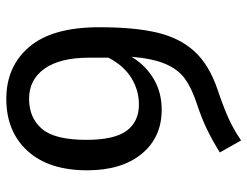

<svg xmlns="http://www.w3.org/2000/svg" viewBox="-110 -682 803 624"><g transform="rotate(90 292.0 -369.5)"><path d="M533 -251Q533 -126 470 -57Q407 12 301 12Q195 12 131.5 -63Q68 -138 68 -290Q68 -405 85.5 -478.5Q103 -552 146.5 -599.5Q190 -647 269 -674Q328 -694 363.5 -710Q399 -726 436 -751L475 -682Q440 -660 402.5 -641.5Q365 -623 313 -606Q263 -589 234 -567.5Q205 -546 187.5 -505.5Q170 -465 164 -395Q192 -441 236 -467Q280 -493 336 -493Q426 -493 479.5 -428Q533 -363 533 -251ZM434 -248Q434 -339 404.5 -379Q375 -419 319 -419Q273 -419 233 -394.5Q193 -370 167 -320V-256Q167 -163 202.5 -112.5Q238 -62 301 -62Q362 -62 398 -103.5Q434 -145 434 -248Z"/></g></svg>

Font: Fira GO
Style: Regular
Weight: 400
Designer: Carrois Corporate
Foundry: Carrois Corporate GbR
Version: Version 0.300